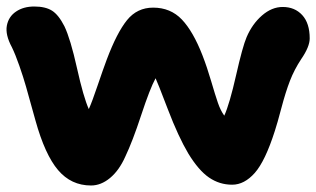

<svg xmlns="http://www.w3.org/2000/svg" viewBox="-24 -531 962 584"><path d="M252.9 33.2Q192.4 33.2 152.6 -13.7Q112.8 -60.5 84 -164.1Q63.5 -238.3 55.2 -267.3Q46.9 -296.4 34.9 -330.8Q22.9 -365.2 12.2 -387.2Q-8.3 -425.3 -3.2 -452.9Q2 -480.5 24.7 -495.8Q47.4 -511.2 80.1 -511.2Q114.3 -511.2 134.3 -498.5Q154.3 -485.8 171.9 -451.2Q190.4 -412.6 210.2 -323.7Q230 -234.9 246.1 -199.2Q255.9 -220.7 272.9 -271Q290 -321.3 300.8 -350.1Q331.5 -431.6 362.3 -469.7Q393.1 -507.8 441.9 -507.8Q494.6 -507.8 529.1 -471.7Q563.5 -435.5 591.8 -362.8Q606 -326.2 618.2 -284.4Q630.4 -242.7 638.7 -218.5Q647 -194.3 658.2 -179.2Q674.3 -214.8 694.1 -302.2Q713.9 -389.6 726.1 -418Q743.2 -458 772.9 -483.9Q802.7 -509.8 835.9 -509.8Q872.6 -509.8 895.3 -485.1Q918 -460.4 918 -414.1Q918 -388.7 892.1 -351.1Q871.1 -319.3 857.9 -285.2Q844.7 -251 832 -202.9Q819.3 -154.8 812 -132.8Q782.7 -41 751 -5.1Q719.2 30.8 682.1 30.8Q643.6 30.8 611.8 9Q580.1 -12.7 548.8 -64Q518.6 -114.7 486.6 -198.5Q454.6 -282.2 449.2 -293Q432.1 -261.7 405.5 -180.9Q378.9 -100.1 356.9 -54.2Q338.4 -12.7 310.8 10.3Q283.2 33.2 252.9 33.2Z"/></svg>

Font: Shantell Sans Bouncy
Style: Regular
Weight: 800
Designer: Stephen Nixon, Anya Danilova, Shantell Martin
Foundry: Arrow Type
Version: Version 1.006;[9816181b4]